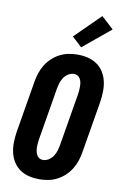

<svg xmlns="http://www.w3.org/2000/svg" viewBox="-106 -1047 712 1114"><g transform="rotate(10 250.0 -490.0)"><path d="M207 8Q176 8 146.5 1Q117 -6 93 -22.5Q69 -39 53.5 -64Q38 -89 31.5 -117.5Q25 -146 25.5 -177Q26 -208 31 -240L82 -545Q86 -570 94.5 -596Q103 -622 117.5 -645.5Q132 -669 153 -688.5Q174 -708 198.5 -720.5Q223 -733 249.5 -738Q276 -743 302 -743Q333 -743 362.5 -736Q392 -729 416 -712.5Q440 -696 455.5 -671Q471 -646 477.5 -617.5Q484 -589 483.5 -558Q483 -527 478 -495L427 -190Q423 -165 414.5 -139Q406 -113 391.5 -89.5Q377 -66 356 -46.5Q335 -27 310.5 -14.5Q286 -2 259.5 3Q233 8 207 8ZM208 -106Q226 -106 242.5 -116.5Q259 -127 269 -142.5Q279 -158 284 -175Q289 -192 292 -209L343 -514Q345 -526 346 -538Q347 -550 347 -562Q347 -574 345 -585.5Q343 -597 337.5 -607Q332 -617 322.5 -623Q313 -629 301 -629Q283 -629 266.5 -618.5Q250 -608 240 -592.5Q230 -577 225 -560Q220 -543 217 -526L166 -221Q164 -209 163 -197Q162 -185 162 -173Q162 -161 164.5 -149.5Q167 -138 172 -128Q177 -118 186.5 -112Q196 -106 208 -106ZM314 -788 256 -842 404 -988 476 -922Z"/></g></svg>

Font: Iosevka Curly Heavy
Style: Italic
Weight: 900
Italic angle: -9°
Monospace: yes
Designer: Belleve Invis
Foundry: Belleve Invis
Version: Version 22.1.2; ttfautohint (v1.8.4)